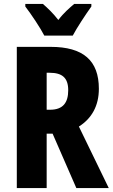

<svg xmlns="http://www.w3.org/2000/svg" viewBox="-20 -1017 570 971"><path d="M204 -837H348C369 -877 414 -945 442 -984V-997H355C332 -977 303 -953 275 -916C248 -951 218 -979 197 -997H108V-984C136 -948 186 -873 204 -837ZM236 -780H65V-66H216V-341H246L366 -66H530L379 -377C444 -418 480 -482 480 -568C480 -711 401 -780 236 -780ZM231 -649C294 -649 325 -624 325 -561C325 -498 299 -462 233 -462H216V-649Z"/></svg>

Font: Noto Sans Malayalam UI ExtraCondensed ExtraBold
Style: Regular
Weight: 800
Width: 2
Designer: Jelle Bosma - Monotype Design Team
Foundry: Monotype Imaging Inc.
Version: Version 2.104